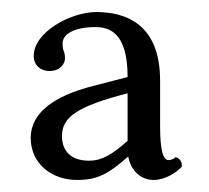

<svg xmlns="http://www.w3.org/2000/svg" viewBox="-20 -657 347 319"><path d="M192 -502V-423C166 -400 149 -390 128 -390C94 -390 83 -410 83 -431C83 -462 107 -480 192 -502ZM235 -358C254 -358 273 -370 282 -380C282.6 -388 279.3 -393.3 272 -396C269 -393 264 -391 260 -391C251 -391 246 -407 246 -448V-523C246 -617 189 -637 140 -637C98 -637 36 -604 36 -564C36 -549 47 -539 62 -539C81 -539 88 -552 88 -560C88 -565 87 -570 86 -572C85 -574 84 -578 84 -585C84 -601 105 -612 138 -612C161 -612 192 -604 192 -529L134 -514C71 -498 31 -470 31 -428C31 -385 66 -358 108 -358C141 -358 159 -367 193 -397C196 -379 210 -358 235 -358Z"/></svg>

Font: Libertinus Math
Style: Regular
Weight: 400
Designer: Philipp H. Poll
Foundry: Khaled Hosny
Version: Version 6.2